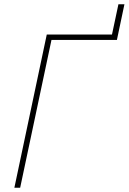

<svg xmlns="http://www.w3.org/2000/svg" viewBox="-20 -875 600 895"><path d="M47 0 198 -714H502L532 -855H560L525 -689H220L74 0Z"/></svg>

Font: Noto Sans Disp Thin
Style: Italic
Weight: 100
Italic angle: -12°
Designer: Monotype Design Team
Foundry: Monotype Imaging Inc.
Version: Version 2.000;GOOG;noto-source:20170915:90ef993387c0